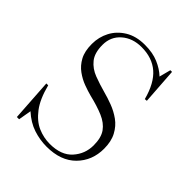

<svg xmlns="http://www.w3.org/2000/svg" viewBox="-158 -619 728 728"><g transform="rotate(45 206.5 -254.5)"><path d="M50 14 39 -155H49Q64 -96 89.5 -62.5Q115 -29 146 -15.5Q177 -2 210 -2Q271 -2 301.5 -36Q332 -70 332 -116Q332 -157 315.5 -180Q299 -203 267.5 -216.5Q236 -230 190 -241Q171 -246 148 -254.5Q125 -263 103.5 -278.5Q82 -294 68.5 -319Q55 -344 55 -383Q55 -420 71.5 -451.5Q88 -483 120.5 -503Q153 -523 200 -523Q242 -523 272.5 -510Q303 -497 324 -477L336 -523H345L355 -378L345 -377Q327 -445 290.5 -476.5Q254 -508 197 -508Q149 -508 117.5 -480.5Q86 -453 86 -409Q86 -366 105 -342.5Q124 -319 154.5 -307.5Q185 -296 218 -287Q241 -281 267.5 -271Q294 -261 317 -244.5Q340 -228 354.5 -201Q369 -174 369 -135Q369 -71 327 -28.5Q285 14 209 14Q173 14 138 2.5Q103 -9 71 -38L62 14Z"/></g></svg>

Font: Display Extralight
Style: Regular
Weight: 200
Designer: Latin by Veronika Burian and Jose Scaglione. Greek by Irene Vlachou. Cyrillic by Vera Evstafieva.
Foundry: TypeTogether
Version: Version 3.002